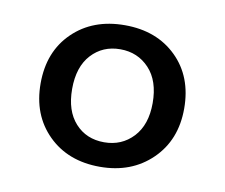

<svg xmlns="http://www.w3.org/2000/svg" viewBox="-51 -773 569 486"><g transform="rotate(10 233.5 -530.0)"><path d="M233 -348Q151 -348 100 -398.5Q49 -449 49 -530Q49 -612 100.5 -662Q152 -712 234 -712Q316 -712 367 -662Q418 -612 418 -530Q418 -449 366 -398.5Q314 -348 233 -348ZM233 -411Q278 -411 307.5 -442.5Q337 -474 337 -530Q337 -587 307.5 -618.5Q278 -650 233 -650Q188 -650 159 -618.5Q130 -587 130 -530Q130 -474 158.5 -442.5Q187 -411 233 -411Z"/></g></svg>

Font: AWOL-DM Medium
Style: Regular
Weight: 500
Designer: Colophon Foundry, Jonny Pinhorn, Mikhail Sharanda
Foundry: Colophon Foundry
Version: Version 1.000;Glyphs 3.2.3 (3260)